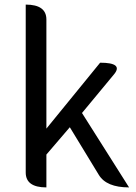

<svg xmlns="http://www.w3.org/2000/svg" viewBox="-20 -816 592 836"><path d="M182 0Q92 0 92 -65V-796Q182 -796 182 -731V-256L416 -543Q518 -543 477 -493L337 -324L542 0Q443 0 410 -55L284 -262L182 -143V0Z"/></svg>

Font: Swei Toothpaste CJK TC
Style: Regular
Weight: 400
Version: Version 1.0